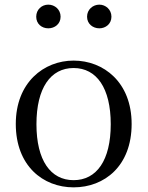

<svg xmlns="http://www.w3.org/2000/svg" viewBox="-20 -792 636 827"><path d="M297 15C430 15 547 -77 547 -258C547 -438 426 -531 297 -531C169 -531 48 -437 48 -258C48 -78 165 15 297 15ZM297 -16C198 -16 137 -101 137 -257C137 -413 198 -499 297 -499C396 -499 457 -413 457 -257C457 -101 396 -16 297 -16ZM188 -670C216 -670 241 -689 241 -720C241 -751 216 -772 188 -772C160 -772 136 -751 136 -720C136 -689 160 -670 188 -670ZM408 -670C435 -670 460 -689 460 -720C460 -751 435 -772 408 -772C380 -772 355 -751 355 -720C355 -689 380 -670 408 -670Z"/></svg>

Font: Source Han Serif CN
Style: Regular
Weight: 400
Designer: Ryoko NISHIZUKA 西塚涼子 (kana & ideographs); Frank Grießhammer (Latin, Greek & Cyrillic); Wenlong ZHANG 张文龙 (bopomofo); San
Foundry: Adobe
Version: Version 2.003;hotconv 1.1.1;makeotfexe 2.6.0